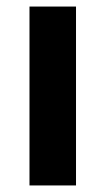

<svg xmlns="http://www.w3.org/2000/svg" viewBox="-20 -566 323 586"><path d="M212 0H70V-546H212Z"/></svg>

Font: Noto Sans Devanagari UI SemiCondensed
Style: Bold
Weight: 700
Width: 4
Designer: Jelle Bosma - Monotype Design Team
Foundry: Monotype Imaging Inc.
Version: Version 2.004; ttfautohint (v1.8.4.7-5d5b)